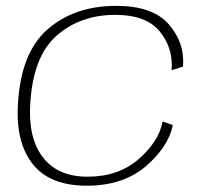

<svg xmlns="http://www.w3.org/2000/svg" viewBox="-20 -614 687 640"><path d="M269 5Q145.5 5 88.5 -67.8Q31.5 -140.5 40 -268.5Q49.5 -439 139.2 -516.8Q229 -594.5 367.5 -594.5Q489 -594.5 542.8 -532.8Q596.5 -471 590 -392L552 -380Q558 -453 512.8 -508.8Q467.5 -564.5 364.5 -564.5Q248.5 -564.5 169.5 -495.8Q90.5 -427 81 -270Q73 -155.5 122.5 -90.2Q172 -25 272 -25Q374.5 -25 442 -83.5Q509.5 -142 522 -209L556 -197Q541.5 -124.5 466 -59.8Q390.5 5 269 5Z"/></svg>

Font: Anybody ExtraExpanded ExtraLight
Style: Italic
Weight: 200
Width: 8
Italic angle: -10°
Designer: Tyler Finck
Foundry: Etcetera Type Company
Version: Version 1.010; ttfautohint (v1.8.3) -l 8 -r 50 -G 200 -x 14 